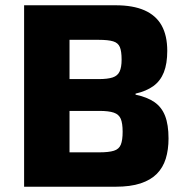

<svg xmlns="http://www.w3.org/2000/svg" viewBox="-20 -708 710 728"><path d="M71.4 0V-688H418.4Q484.3 -688 527.8 -668.9Q571.3 -649.7 592.8 -611.5Q614.2 -573.2 614.2 -515Q614.2 -466.7 601.3 -433.9Q588.3 -401.1 561.7 -381.8Q535 -362.4 494 -353V-349Q537.6 -340 565.3 -321Q593 -301.9 606 -268.6Q619 -235.2 619 -182.9Q619 -140.3 608.5 -106.3Q597.9 -72.4 574.6 -48.8Q551.3 -25.3 512.8 -12.6Q474.4 0 418.1 0ZM243.6 -130.4H356.7Q392.8 -130.4 412 -136.5Q431.2 -142.5 438.1 -159.6Q445 -176.6 445 -208.2Q445 -240.3 437.9 -257.4Q430.7 -274.4 411.5 -280.9Q392.2 -287.5 356.7 -287.5H243.6ZM243.6 -408.1H353.9Q388.3 -408.1 407.2 -414.4Q426.2 -420.7 433.6 -437Q441.1 -453.2 441.1 -481.8Q441.1 -513.4 434.5 -529.4Q427.9 -545.5 409.2 -551.2Q390.5 -557 353.9 -557H243.6Z"/></svg>

Font: Saira Thin
Style: Regular
Weight: 100
Designer: Hector Gatti with collaboration of the Omnibus-Type team
Foundry: Omnibus-Type
Version: Version 1.101